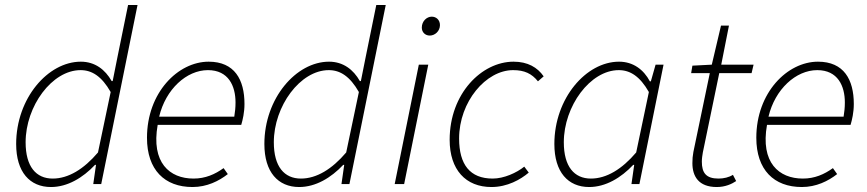

<svg xmlns="http://www.w3.org/2000/svg" viewBox="-20 -740 3488 772"><path d="M185 12C251 12 313 -25 362 -77H366L355 0H387L533 -720H495L452 -509L433 -414H429C403 -460 362 -492 305 -492C173 -492 45 -345 45 -161C45 -48 100 12 185 12ZM192 -22C125 -22 83 -70 83 -168C83 -313 189 -458 304 -458C350 -458 389 -433 425 -370L374 -127C317 -60 255 -22 192 -22Z M754 12C812 12 860 -12 896 -40L879 -64C844 -39 806 -22 758 -22C662 -22 587 -86 614 -238H950C956 -258 963 -288 963 -322C963 -420 923 -492 819 -492C696 -492 571 -368 571 -186C571 -57 642 12 754 12ZM620 -271C646 -381 730 -458 816 -458C899 -458 927 -394 927 -328C927 -307 925 -290 922 -271Z M1183 12C1249 12 1311 -25 1360 -77H1364L1353 0H1385L1531 -720H1493L1450 -509L1431 -414H1427C1401 -460 1360 -492 1303 -492C1171 -492 1043 -345 1043 -161C1043 -48 1098 12 1183 12ZM1190 -22C1123 -22 1081 -70 1081 -168C1081 -313 1187 -458 1302 -458C1348 -458 1387 -433 1423 -370L1372 -127C1315 -60 1253 -22 1190 -22Z M1567 0H1605L1702 -480H1664ZM1708 -597C1729 -597 1749 -615 1749 -639C1749 -660 1734 -673 1716 -673C1696 -673 1676 -655 1676 -629C1676 -610 1690 -597 1708 -597Z M1956 12C2020 12 2073 -18 2106 -46L2088 -70C2057 -45 2006 -22 1961 -22C1870 -22 1826 -78 1826 -183C1826 -331 1934 -458 2043 -458C2089 -458 2118 -444 2143 -413L2166 -433C2141 -469 2102 -492 2045 -492C1917 -492 1788 -364 1788 -178C1788 -57 1853 12 1956 12Z M2349 12C2415 12 2477 -25 2526 -77H2530L2519 0H2551L2648 -480H2616L2597 -413H2593C2568 -460 2526 -492 2469 -492C2337 -492 2209 -345 2209 -161C2209 -48 2264 12 2349 12ZM2356 -22C2289 -22 2247 -70 2247 -168C2247 -313 2353 -458 2468 -458C2514 -458 2553 -433 2589 -370L2538 -127C2481 -60 2419 -22 2356 -22Z M2862 12C2896 12 2922 0 2940 -12L2927 -37C2911 -27 2890 -22 2869 -22C2819 -22 2802 -45 2802 -90C2802 -103 2804 -115 2806 -127L2872 -446H3002L3010 -480H2880L2911 -637H2879L2842 -480L2764 -476L2759 -446H2834L2768 -129C2765 -113 2764 -100 2764 -84C2764 -31 2789 12 2862 12Z M3204 12C3262 12 3310 -12 3346 -40L3329 -64C3294 -39 3256 -22 3208 -22C3112 -22 3037 -86 3064 -238H3400C3406 -258 3413 -288 3413 -322C3413 -420 3373 -492 3269 -492C3146 -492 3021 -368 3021 -186C3021 -57 3092 12 3204 12ZM3070 -271C3096 -381 3180 -458 3266 -458C3349 -458 3377 -394 3377 -328C3377 -307 3375 -290 3372 -271Z"/></svg>

Font: Source Sans Pro Light
Style: Italic
Weight: 300
Italic angle: -11°
Designer: Paul D. Hunt
Foundry: Adobe Systems Incorporated
Version: Version 3.006;hotconv 1.0.111;makeotfexe 2.5.65597